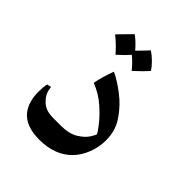

<svg xmlns="http://www.w3.org/2000/svg" viewBox="-159 -630 731 731"><g transform="rotate(45 206.5 -264.5)"><path d="M304 -44Q256 6 171 6Q97 6 65 -35Q40 -68 40 -121Q40 -146 44 -164L61 -168Q64 -136 83 -117Q95 -103 111 -96.5Q127 -90 151 -90H192Q236 -90 262.5 -106.5Q289 -123 300.5 -141.5Q312 -160 312 -164Q312 -167 292.5 -193Q273 -219 240.5 -248Q208 -277 165 -294Q171 -328 189 -378Q206 -371 230.5 -355Q255 -339 278 -319Q311 -289 332 -254Q353 -219 353 -171Q353 -136 340 -102Q327 -68 304 -44ZM287 -480Q268 -458 235 -428Q216 -452 192 -472Q176 -453 148 -428Q122 -458 92 -482Q130 -520 144 -535Q163 -523 190 -492Q220 -522 231 -535Q247 -525 262.5 -509.5Q278 -494 287 -480Z"/></g></svg>

Font: Mirza
Style: Regular
Weight: 400
Designer: Arabic design by Kourosh Beigpour, Latin design by Eduardo Tunni, engineering by Lasse Fister
Version: Version 1.0010g